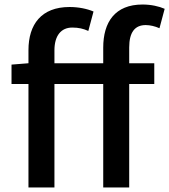

<svg xmlns="http://www.w3.org/2000/svg" viewBox="-20 -830 749 850"><path d="M709 -791C684 -802 649 -810 611 -810C489 -810 437 -732 437 -619V-550H221V-607C221 -673 251 -708 300 -708C328 -708 349 -703 371 -693L394 -779C366 -791 328 -799 288 -799C163 -799 106 -722 106 -608V-550L31 -544V-458H106V0H221V-458H437V0H552V-458H663V-550H552V-620C552 -687 577 -719 625 -719C644 -719 666 -714 686 -705Z"/></svg>

Font: Source Han Sans KR Medium
Style: Regular
Weight: 500
Designer: Ryoko NISHIZUKA (kana & ideographs); Paul D. Hunt (Latin, Greek & Cyrillic); Wenlong ZHANG (bopomofo); Sandoll Communica
Foundry: Adobe Systems Incorporated
Version: Version 1.001;PS 1.001;hotconv 1.0.78;makeotf.lib2.5.61930